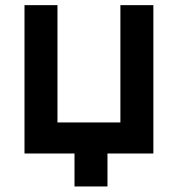

<svg xmlns="http://www.w3.org/2000/svg" viewBox="-20 -582 674 728"><path d="M436.5 -562.5V-117.7H197.9V-562.5H72.9V0H262.5V125H387.5V0H561.5V-562.5Z"/></svg>

Font: Manrope3 Bold
Style: Regular
Weight: 700
Designer: Mikhail Sharanda
Foundry: Mikhail Sharanda
Version: Version 3.000;PS 003.000;hotconv 1.0.88;makeotf.lib2.5.64775